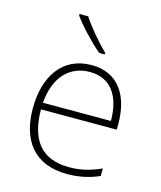

<svg xmlns="http://www.w3.org/2000/svg" viewBox="-115 -850 794 944"><g transform="rotate(15 281.5 -378.0)"><path d="M315 -606H343V-614C302 -654 245 -720 216 -766H172V-758C204 -713 266 -647 315 -606ZM316 10C373 10 429 -1 479 -24V-62C425 -38 377 -25 317 -25C176 -25 111 -108 110 -264H496V-294C496 -433 434 -539 296 -539C145 -539 70 -419 70 -259C70 -99 146 10 316 10ZM457 -298H111C122 -433 194 -504 296 -504C405 -504 457 -421 457 -298Z"/></g></svg>

Font: Noto Sans Mono SemiCondensed ExtraLight
Style: Regular
Weight: 200
Width: 4
Designer: Monotype Design Team
Foundry: Monotype Imaging Inc.
Version: Version 2.014